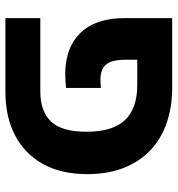

<svg xmlns="http://www.w3.org/2000/svg" viewBox="6 -648 642 693"><g transform="rotate(90 326.5 -301.0)"><path d="M45 0V-126H310Q380 -126 417.5 -164Q455 -202 455 -293Q455 -387 413 -431.5Q371 -476 285 -476H115V-602H295Q367 -602 425 -581.5Q483 -561 524 -521Q565 -481 586.5 -424.5Q608 -368 608 -296Q608 -201 571 -135Q534 -69 467.5 -34.5Q401 0 310 0ZM248 -216Q183 -216 137.5 -241Q92 -266 68.5 -313.5Q45 -361 45 -429V-602H195V-437Q195 -397 204 -377Q213 -357 229.5 -350Q246 -343 267 -343Q275 -343 282.5 -343.5Q290 -344 297 -345V-219Q286 -218 272.5 -217Q259 -216 248 -216Z"/></g></svg>

Font: Noto Sans Hebrew
Style: Bold
Weight: 700
Designer: Monotype Design Team
Foundry: Monotype Imaging Inc.
Version: Version 2.003